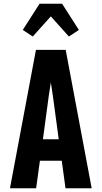

<svg xmlns="http://www.w3.org/2000/svg" viewBox="-20 -1000 540 1020"><path d="M33 0 171 -735H329L467 0H328L308 -146H192L172 0ZM292 -260 261 -490Q258 -508 255.5 -526Q253 -544 250 -562Q247 -544 244.5 -526Q242 -508 239 -490L208 -260ZM154 -806 101 -841 190 -980H310L399 -841L346 -806L250 -913Z"/></svg>

Font: Iosevka SS18 Heavy
Style: Regular
Weight: 900
Monospace: yes
Designer: Belleve Invis
Foundry: Belleve Invis
Version: Version 25.1.1; ttfautohint (v1.8.4)